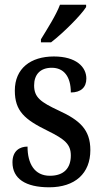

<svg xmlns="http://www.w3.org/2000/svg" viewBox="-20 -786 437 816"><path d="M154 -619V-606H197C249 -646 324 -721 346 -756V-766H235C218 -721 182 -665 154 -619ZM189 10C299 10 364 -49 364 -148C364 -235 319 -275 230 -316C153 -352 125 -372 125 -423C125 -468 150 -498 200 -498C251 -498 281 -461 281 -393C324 -393 347 -415 347 -452C347 -502 303 -546 209 -546C110 -546 43 -495 43 -401C43 -314 85 -278 181 -231C256 -194 281 -173 281 -125C281 -72 252 -39 192 -39C127 -39 97 -90 97 -163C65 -163 33 -146 33 -96C33 -27 88 10 189 10Z"/></svg>

Font: Noto Serif Myanmar Condensed Medium
Style: Regular
Weight: 500
Width: 3
Designer: Ben Mitchell and the Monotype Design Team
Foundry: Monotype Imaging Inc.
Version: Version 2.106